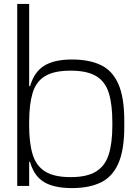

<svg xmlns="http://www.w3.org/2000/svg" viewBox="-20 -950 678 981"><path d="M348 11Q260 11 209 -17.5Q158 -46 136 -114Q114 -182 114 -300V-328Q114 -446 135.5 -515.5Q157 -585 208 -615.5Q259 -646 348 -646Q435 -646 494.5 -618Q554 -590 584.5 -521.5Q615 -453 615 -332V-302Q615 -183 584.5 -114.5Q554 -46 494.5 -17.5Q435 11 348 11ZM126 -123V-144H141V-123ZM68 0V-930H129V0ZM341 -45Q424 -45 470.5 -73.5Q517 -102 535.5 -160.5Q554 -219 554 -308V-326Q554 -416 536 -474.5Q518 -533 471.5 -561Q425 -589 341 -589Q256 -589 210 -561Q164 -533 146.5 -474.5Q129 -416 129 -326V-308Q129 -219 147 -160.5Q165 -102 211 -73.5Q257 -45 341 -45ZM126 -490V-510H141V-490Z"/></svg>

Font: Matangi Light
Style: Regular
Weight: 400
Version: Version 3.002